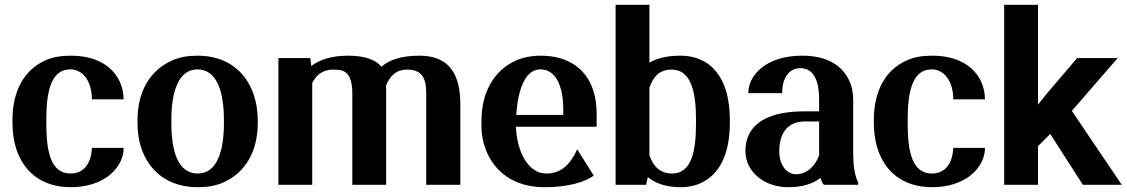

<svg xmlns="http://www.w3.org/2000/svg" viewBox="-20 -770 4694 800"><path d="M32 -257C32 -220 37 -184 47 -152C77 -57 151 10 276 10C341 10 395 -9 431 -36C465 -62 495 -102 495 -154H363C360 -86 327 -47 274 -47C190 -47 173 -142 173 -255V-273C173 -384 191 -481 273 -481C327 -481 363 -429 363 -356H495C495 -383 489 -409 478 -432C447 -496 379 -538 275 -538C234 -538 198 -532 168 -518C82 -479 32 -393 32 -271Z M553 -259C553 -220 558 -185 569 -152C601 -58 679 10 804 10C844 10 880 4 911 -10C999 -49 1054 -134 1054 -259V-269C1054 -308 1048 -343 1037 -376C1005 -470 928 -538 803 -538C763 -538 728 -532 697 -518C609 -479 553 -394 553 -269ZM694 -257V-271C694 -382 721 -481 803 -481C885 -481 913 -384 913 -271V-257C913 -144 886 -47 804 -47C720 -47 694 -143 694 -257Z M1140 0H1281V-424C1297 -457 1324 -480 1368 -480C1381 -480 1392 -479 1402 -477C1437 -468 1448 -430 1448 -380V0H1589V-399C1589 -401 1588 -410 1588 -412C1603 -451 1629 -480 1676 -480C1735 -480 1756 -449 1756 -381V0H1898V-336C1898 -462 1851 -538 1728 -538C1650 -538 1602 -520 1569 -492C1545 -522 1499 -538 1429 -538C1359 -538 1310 -520 1277 -495L1273 -528H1140Z M1986 -246C1986 -211 1992 -178 2004 -147C2039 -55 2121 10 2248 10C2346 10 2413 -10 2454 -38L2385 -148C2358 -86 2317 -47 2258 -47C2239 -47 2223 -51 2208 -61C2165 -88 2135 -151 2129 -242H2466V-298C2466 -334 2461 -366 2451 -396C2423 -480 2351 -538 2233 -538C2195 -538 2160 -531 2130 -518C2042 -479 1986 -390 1986 -265ZM2131 -291C2138 -393 2166 -481 2232 -481C2293 -481 2327 -417 2327 -312V-291Z M2545 0H2672L2679 -32C2709 -8 2751 10 2816 10C2850 10 2880 3 2906 -10C2985 -50 3021 -139 3021 -259V-270C3021 -309 3017 -345 3009 -378C2986 -468 2926 -538 2815 -538C2755 -538 2715 -526 2686 -509V-750H2545ZM2686 -123V-405C2703 -453 2729 -480 2779 -480C2861 -480 2880 -383 2880 -272V-257C2880 -143 2863 -47 2780 -47C2730 -47 2702 -77 2686 -123Z M3086 -140C3086 -118 3091 -98 3100 -80C3127 -28 3185 10 3266 10C3328 10 3371 -7 3399 -29C3402 -17 3406 -8 3413 0H3556V-8C3541 -41 3535 -79 3535 -128V-352C3535 -383 3530 -410 3519 -433C3488 -501 3421 -538 3323 -538C3254 -538 3198 -521 3159 -492C3127 -468 3098 -431 3098 -382H3239C3239 -450 3271 -486 3315 -486C3368 -486 3393 -438 3393 -355V-306H3330C3196 -306 3086 -264 3086 -140ZM3227 -139C3227 -230 3274 -264 3335 -264H3393V-123C3377 -78 3342 -44 3297 -44C3258 -44 3227 -82 3227 -139Z M3621 -257C3621 -220 3626 -184 3636 -152C3666 -57 3740 10 3865 10C3930 10 3984 -9 4020 -36C4054 -62 4084 -102 4084 -154H3952C3949 -86 3916 -47 3863 -47C3779 -47 3762 -142 3762 -255V-273C3762 -384 3780 -481 3862 -481C3916 -481 3952 -429 3952 -356H4084C4084 -383 4078 -409 4067 -432C4036 -496 3968 -538 3864 -538C3823 -538 3787 -532 3757 -518C3671 -479 3621 -393 3621 -271Z M4164 0H4305V-161L4356 -212L4492 0H4654L4446 -308L4637 -528H4468C4414 -463 4357 -401 4305 -334V-750H4164Z"/></svg>

Font: Aerodynamic
Style: Regular
Weight: 500
Designer: Google
Version: Version 2.000980; 2014